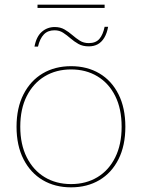

<svg xmlns="http://www.w3.org/2000/svg" viewBox="-20 -794 609 824"><path d="M285 -510Q354 -510 406.5 -479Q459 -448 488.5 -389.5Q518 -331 518 -250Q518 -169 488.5 -110.5Q459 -52 406.5 -21Q354 10 285 10Q216 10 163.5 -21Q111 -52 81 -110.5Q51 -169 51 -250Q51 -331 81 -389.5Q111 -448 163.5 -479Q216 -510 285 -510ZM285 -496Q221 -496 172 -466.5Q123 -437 95 -382Q67 -327 67 -250Q67 -174 95 -118.5Q123 -63 172 -33.5Q221 -4 285 -4Q349 -4 398 -33.5Q447 -63 474.5 -118.5Q502 -174 502 -250Q502 -327 474.5 -382Q447 -437 398 -466.5Q349 -496 285 -496ZM444 -679Q439 -651 427.5 -632Q416 -613 399.5 -604Q383 -595 361 -595Q335 -595 316.5 -605.5Q298 -616 282.5 -629.5Q267 -643 251 -653.5Q235 -664 214 -664Q185 -664 168 -646Q151 -628 143 -594H128Q136 -637 159.5 -657.5Q183 -678 215 -678Q239 -678 257 -667.5Q275 -657 290.5 -643.5Q306 -630 322.5 -619.5Q339 -609 361 -609Q391 -609 406.5 -627Q422 -645 429 -679ZM429 -774V-760H141V-774Z"/></svg>

Font: Work Sans Thin
Style: Regular
Weight: 250
Designer: Wei Huang
Foundry: Wei Huang
Version: Version 2.012